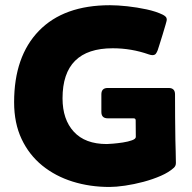

<svg xmlns="http://www.w3.org/2000/svg" viewBox="-20 -724 751 751"><path d="M668 -86.4Q668 -75.2 660.2 -67.9Q641.1 -50.3 609.4 -36.4Q577.6 -22.5 540.8 -12.7Q503.9 -2.9 468.8 2.2Q433.6 7.3 408.2 7.3Q331.5 7.3 264.2 -13.7Q196.8 -34.7 145.3 -76.4Q93.8 -118.2 64.5 -180.2Q35.2 -242.2 35.2 -324.2Q35.2 -503.4 132.3 -603.5Q229.5 -703.6 410.2 -703.6Q439.5 -703.6 477.8 -699.5Q516.1 -695.3 553.5 -687.3Q590.8 -679.2 616.7 -666.5Q623.5 -663.1 627.9 -658.7Q632.3 -654.3 632.3 -646Q632.3 -643.6 627.4 -626.7Q622.6 -609.9 616 -588.4Q609.4 -566.9 603.8 -549.3Q598.1 -531.7 596.7 -527.3Q593.8 -519.5 589.6 -513.9Q585.4 -508.3 575.7 -508.3Q570.8 -508.3 562 -511.2Q493.7 -535.2 420.9 -535.2Q224.6 -535.2 224.6 -339.4Q224.6 -256.8 268.8 -208.7Q313 -160.6 397.5 -160.6Q403.8 -160.6 421.9 -162.1Q439.9 -163.6 460.7 -166.7Q481.4 -169.9 496.3 -175.3Q511.2 -180.7 511.2 -188.5L510.7 -253.4Q510.7 -261.2 502.4 -261.2H401.4Q376.5 -261.2 376.5 -286.1V-355Q376.5 -379.9 401.4 -379.9H639.6Q664.6 -379.9 664.6 -355Q664.6 -265.1 666 -175.8Q666.5 -153.3 667.2 -131.1Q668 -108.9 668 -86.4Z"/></svg>

Font: Belanosima SemiBold
Style: Regular
Weight: 600
Designer: The DocRepair Project, Santiago Orozco
Foundry: Google
Version: Version 2.000